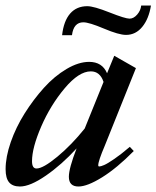

<svg xmlns="http://www.w3.org/2000/svg" viewBox="-27 -661 564 692"><path d="M427.2 -535.2Q401.4 -535.2 347.7 -557.9Q293.9 -580.6 273.4 -580.6Q238.3 -580.6 232.4 -534.2H196.8Q202.6 -585.4 225.8 -612.1Q249 -638.7 287.6 -638.7Q311 -638.7 367.7 -616.2Q424.3 -593.8 439.9 -593.8Q454.6 -593.8 467.3 -608.4Q480 -623 481.9 -641.1H517.1Q509.3 -592.8 485.6 -564Q461.9 -535.2 427.2 -535.2ZM44.9 11.2Q18.6 11.2 5.9 -3.7Q-6.8 -18.6 -6.8 -51.3Q-6.8 -95.2 11.7 -148.7Q30.3 -202.1 61.8 -252.2Q93.3 -302.2 131.3 -344.5Q169.4 -386.7 212.9 -412.4Q256.3 -438 294.4 -438Q341.3 -438 358.9 -397L384.8 -460L462.9 -415.5L350.6 -135.7Q327.1 -80.6 327.1 -65.4Q327.1 -61 330.6 -61Q336.4 -61 348.4 -66.2Q360.4 -71.3 385.3 -88.4Q410.2 -105.5 440.9 -131.8L455.1 -116.7Q394.5 -55.2 341.1 -22Q287.6 11.2 255.9 11.2Q221.2 11.2 221.2 -23.9Q221.2 -54.2 249 -126Q195.3 -67.4 138.4 -28.1Q81.5 11.2 44.9 11.2ZM88.4 -80.1Q88.4 -53.7 104.5 -53.7Q128.4 -53.7 179.7 -96.2Q231 -138.7 278.3 -197.8L346.2 -365.7Q333.5 -403.8 300.3 -403.8Q257.3 -403.8 206.1 -342.8Q154.8 -281.7 121.6 -205.1Q88.4 -128.4 88.4 -80.1Z"/></svg>

Font: Elstob 14pt SemiBold
Style: Italic
Weight: 600
Italic angle: -20°
Designer: Peter S. Baker
Version: Version 1.015